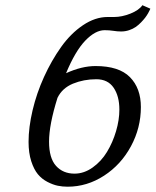

<svg xmlns="http://www.w3.org/2000/svg" viewBox="-20 -702 593 732"><path d="M88.9 -161.1Q88.9 -216.3 104.2 -281.5Q119.6 -346.7 147.9 -408.9Q176.3 -471.2 212.9 -522.7Q249.5 -574.2 296.1 -605.7Q342.8 -637.2 390.1 -637.2H415Q444.8 -637.2 477.3 -650.1Q509.8 -663.1 522.9 -682.1L553.2 -668.9Q552.2 -667 551 -663.8Q549.8 -660.6 544.7 -651.6Q539.6 -642.6 533.4 -634.5Q527.3 -626.5 517.6 -616.5Q507.8 -606.4 497.3 -599.1Q486.8 -591.8 472.2 -586.9Q457.5 -582 441.9 -582Q427.7 -582 412.1 -584.5Q396.5 -586.9 378.9 -586.9Q343.3 -586.9 304.9 -546.9Q266.6 -506.8 231.9 -422.9Q291.5 -450.2 344.2 -450.2Q433.6 -450.2 475.3 -408Q517.1 -365.7 517.1 -293.9Q517.1 -214.4 479.2 -144.3Q441.4 -74.2 376.7 -32.2Q312 9.8 237.8 9.8Q218.3 9.8 200.2 6.1Q182.1 2.4 160.9 -8.5Q139.6 -19.5 124.5 -37.6Q109.4 -55.7 99.1 -87.4Q88.9 -119.1 88.9 -161.1ZM199.2 -329.1Q167 -226.6 167 -162.1Q167 -99.1 193.6 -69.6Q220.2 -40 264.2 -40Q300.3 -40 333.3 -63.5Q366.2 -86.9 387.9 -122.8Q409.7 -158.7 422.4 -201.7Q435.1 -244.6 435.1 -284.2Q435.1 -335.4 413.1 -367.7Q391.1 -399.9 347.2 -399.9Q299.3 -399.9 258.3 -383.1Q217.3 -366.2 199.2 -329.1Z"/></svg>

Font: Pfennig
Style: Italic
Weight: 500
Italic angle: -13°
Version: Version 20120410 ; ttfautohint (v0.8)